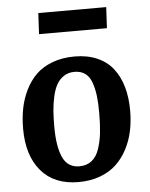

<svg xmlns="http://www.w3.org/2000/svg" viewBox="-53 -771 645 828"><g transform="rotate(-5 269.5 -356.5)"><path d="M144 -727.1H438L433.1 -636.2H139.2ZM35.2 -234.9Q35.2 -281.7 43.2 -323Q51.3 -364.3 69.8 -402.1Q88.4 -439.9 116.2 -467.3Q144 -494.6 186.8 -510.7Q229.5 -526.9 283.2 -526.9Q338.4 -526.9 380.6 -508.5Q422.9 -490.2 449.2 -456.3Q475.6 -422.4 488.8 -376.5Q502 -330.6 502 -273.9Q502 -227.5 493.2 -185.8Q484.4 -144 465.1 -107.2Q445.8 -70.3 417.2 -43.5Q388.7 -16.6 346.9 -1.2Q305.2 14.2 253.9 14.2Q148.9 14.2 92 -52.7Q35.2 -119.6 35.2 -234.9ZM263.2 -53.2Q294.9 -53.2 316.4 -70.1Q337.9 -86.9 348.9 -119.4Q359.9 -151.9 364 -188.5Q368.2 -225.1 368.2 -274.9Q368.2 -318.8 364.3 -350.3Q360.4 -381.8 350.8 -408.2Q341.3 -434.6 322.8 -447.8Q304.2 -460.9 276.9 -460.9Q250.5 -460.9 230.7 -447.8Q210.9 -434.6 199.5 -413.8Q188 -393.1 181.2 -361.8Q174.3 -330.6 172.1 -300.8Q169.9 -271 169.9 -233.9Q169.9 -147 191.2 -100.1Q212.4 -53.2 263.2 -53.2Z"/></g></svg>

Font: Literata Book
Style: Bold Italic
Weight: 700
Italic angle: -3°
Designer: Latin by Veronika Burian and Jose Scaglione. Greek by Irene Vlachou. Cyrillic by Vera Evstafieva
Foundry: TypeTogether
Version: Version 1.003;PS 001.003;hotconv 1.0.88;makeotf.lib2.5.64775